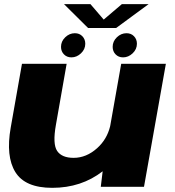

<svg xmlns="http://www.w3.org/2000/svg" viewBox="-20 -897 840 922"><path d="M464 0 473 -74.5Q370.5 5 231 5Q100.5 5 53.8 -70.5Q7 -146 31.5 -284.5L85.5 -590.5H300L248.5 -297.5Q232 -205 254.5 -172Q277 -139 333.5 -139Q394.5 -139 446.5 -185.5Q493.5 -227.5 509 -291L562 -590.5H776.5L671.5 0ZM571 -621.5Q549 -621.5 535 -636Q521 -650.5 521 -672Q521 -698.5 541.2 -718Q561.5 -737.5 587.5 -737.5Q609.5 -737.5 623.5 -723Q637.5 -708.5 637.5 -687Q637.5 -660.5 617 -641Q596.5 -621.5 571 -621.5ZM323 -621.5Q301 -621.5 287 -636Q273 -650.5 273 -672Q273 -698.5 293.2 -718Q313.5 -737.5 339.5 -737.5Q361.5 -737.5 375.5 -723Q389.5 -708.5 389.5 -687Q389.5 -660.5 369 -641Q348.5 -621.5 323 -621.5ZM403 -762.5 287.5 -877H414.5L478 -803L565 -877H693.5L537.5 -762.5Z"/></svg>

Font: Anybody ExtraExpanded ExtraBold
Style: Italic
Weight: 800
Width: 8
Italic angle: -10°
Designer: Tyler Finck
Foundry: Etcetera Type Company
Version: Version 1.010; ttfautohint (v1.8.3) -l 8 -r 50 -G 200 -x 14 